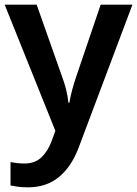

<svg xmlns="http://www.w3.org/2000/svg" viewBox="-20 -562 587 822"><path d="M0 -542H137L245 -236Q256 -207 263 -179Q270 -151 273 -122H277Q281 -147 289 -177Q297 -207 307 -236L411 -542H547L316 72Q285 153 231.5 196.5Q178 240 100 240Q75 240 57 237.5Q39 235 25 232V132Q36 134 51.5 136Q67 138 84 138Q131 138 158.5 110.5Q186 83 201 42L217 -2Z"/></svg>

Font: Noto Sans Gujarati UI SemiBold
Style: Regular
Weight: 600
Designer: Jelle Bosma - Monotype Design Team, Universal Thirst
Foundry: Monotype Imaging Inc.
Version: Version 2.106; ttfautohint (v1.8.4.7-5d5b)